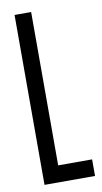

<svg xmlns="http://www.w3.org/2000/svg" viewBox="-82 -740 414 779"><g transform="rotate(-10 125.0 -350.0)"><path d="M36.5 0V-700H104.8V-68.3H244.6V0Z"/></g></svg>

Font: Georama ExtraCondensed Thin
Style: Regular
Weight: 100
Width: 2
Designer: Jean-Baptiste Levee
Foundry: Production Type
Version: Version 1.001